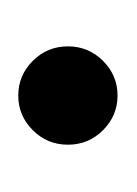

<svg xmlns="http://www.w3.org/2000/svg" viewBox="10 -154 146 205"><g transform="rotate(90 82.5 -52.0)"><path d="M119.5 -89.5Q135 -74 135 -52Q135 -30 119.5 -14.5Q104 1 82.5 1Q61 1 45.5 -14.5Q30 -30 30 -52Q30 -74 45.5 -89.5Q61 -105 82.5 -105Q104 -105 119.5 -89.5Z"/></g></svg>

Font: RIT Keram
Style: Bold
Weight: 700
Designer: Sanesh MV
Version: Version 1.0